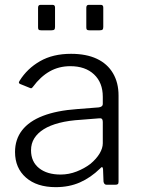

<svg xmlns="http://www.w3.org/2000/svg" viewBox="-20 -762 584 792"><path d="M207 -731V-651Q207 -643 204 -640Q201 -637 192 -637H150Q142 -637 139.5 -639.5Q137 -642 137 -649V-730Q137 -742 147 -742H197Q207 -742 207 -731ZM406 -731V-651Q406 -643 403 -640Q400 -637 391 -637H349Q341 -637 338.5 -639.5Q336 -642 336 -649V-730Q336 -742 346 -742H396Q406 -742 406 -731ZM393 -67Q354 -29 309.5 -9.5Q265 10 210 10Q132 10 87 -29.5Q42 -69 42 -135Q42 -187 71 -224.5Q100 -262 157 -284Q214 -306 298 -312L387 -319Q395 -320 399.5 -323.5Q404 -327 404 -334V-363Q404 -421 368 -455Q332 -489 270 -489Q223 -489 185 -467.5Q147 -446 116 -404Q113 -400 110.5 -398.5Q108 -397 104 -399L62 -416Q59 -418 58 -420.5Q57 -423 61 -429Q92 -479 145 -509.5Q198 -540 273 -540Q336 -540 379.5 -519.5Q423 -499 446 -460Q469 -421 469 -368V-13Q469 -5 466 -2.5Q463 0 456 0H419Q414 0 411 -3.5Q408 -7 407 -13L405 -65Q403 -79 393 -67ZM404 -259Q404 -276 390 -274L315 -268Q263 -265 224.5 -255Q186 -245 160.5 -229Q135 -213 121.5 -191.5Q108 -170 108 -142Q108 -95 141 -68.5Q174 -42 230 -42Q264 -42 296 -54.5Q328 -67 353 -86Q378 -107 391 -129Q404 -151 404 -171V-259Z"/></svg>

Font: Libre Franklin Light
Style: Regular
Weight: 300
Designer: Pablo Impallari, Rodrigo Fuenzalida, Nhung Nguyen
Foundry: Impallari Type
Version: Version 3.000